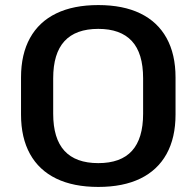

<svg xmlns="http://www.w3.org/2000/svg" viewBox="-20 -729 775 758"><path d="M368 9Q270 9 202 -24Q134 -57 98.5 -121Q63 -185 63 -277V-423Q63 -515 98.5 -579Q134 -643 202 -676Q270 -709 368 -709Q466 -709 534 -676Q602 -643 637.5 -579Q673 -515 673 -423V-277Q673 -185 637.5 -121Q602 -57 534 -24Q466 9 368 9ZM368 -85Q457 -85 501 -133.5Q545 -182 545 -280V-420Q545 -519 500.5 -567Q456 -615 368 -615Q279 -615 234.5 -566.5Q190 -518 190 -420V-280Q190 -182 234.5 -133.5Q279 -85 368 -85Z"/></svg>

Font: Pathway Extreme 8pt Thin 12pt SemiBold
Style: Regular
Weight: 600
Version: Version 1.001;gftools[0.9.26]